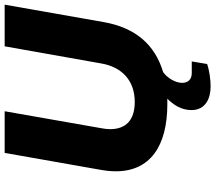

<svg xmlns="http://www.w3.org/2000/svg" viewBox="-70 -657 925 825"><g transform="rotate(-90 392.5 -244.5)"><path d="M357 12C365 12 373 12 381 12C355 38 332 71 332 116C332 176 382 198 433 198C462 198 501 193 530 183L541 117H491C462 117 449 99 449 76C449 47 469 13 495 -6C613 -41 686 -125 710 -261L785 -687H606L532 -270C516 -181 457 -128 367 -128C288 -128 250 -167 250 -234C250 -246 252 -261 254 -271L327 -687H148L75 -273C71 -250 69 -229 69 -209C69 -63 176 12 357 12Z"/></g></svg>

Font: Archivo ExtraBold
Style: Italic
Weight: 800
Italic angle: -10°
Designer: Hector Gatti
Foundry: Omnibus-Type
Version: Version 2.001